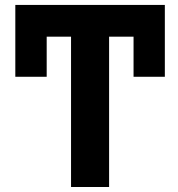

<svg xmlns="http://www.w3.org/2000/svg" viewBox="-20 -747 710 767"><path d="M638.5 -727.3H41.2V-440.3H166.5V-600.5H263.8V0H415.8V-600.5H513.5V-440.3H638.5Z"/></svg>

Font: Karasuma Gothic
Style: Bold
Weight: 700
Designer: Rasmus Andersson / Ryoko Nishizuka
Foundry: Genbu
Version: Version 1.00